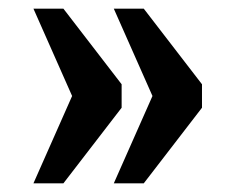

<svg xmlns="http://www.w3.org/2000/svg" viewBox="-20 -491 542 442"><path d="M242 -69 331 -270 242 -471H311L445 -297V-243L311 -69ZM57 -69 146 -270 57 -471H126L260 -297V-243L126 -69Z"/></svg>

Font: Noto Serif Ethiopic Condensed ExtraBold
Style: Regular
Weight: 800
Width: 3
Designer: Monotype Design Team
Foundry: Monotype Imaging Inc.
Version: Version 2.102; ttfautohint (v1.8.4.7-5d5b)